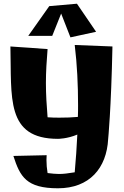

<svg xmlns="http://www.w3.org/2000/svg" viewBox="-20 -756 669 1033"><path d="M382 -514C395 -407 400 -299 400 -191C400 -170 400 -148 399 -127C367 -124 335 -123 301 -123C280 -123 260 -123 236 -125C231 -186 227 -248 227 -310C227 -370 231 -431 236 -492L36 -506C43 -233 9 -9 292 -9C292 -9 342 -9 396 -32C393 35 388 103 382 171C345 177 322 180 297 180C279 180 261 178 236 175C232 152 230 128 230 104C230 96 231 88 231 79L52 83C88 195 122 257 292 257C461 257 554 149 562 -9C562 -9 578 -167 585 -506ZM394 -736 245 -723 132 -563H261L309 -683L359 -555L497 -585Z"/></svg>

Font: Galindo
Style: Regular
Weight: 400
Designer: Astigmatic (AOETI)
Foundry: Astigmatic (AOETI)
Version: Version 1.000